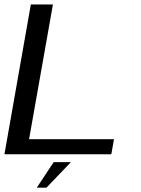

<svg xmlns="http://www.w3.org/2000/svg" viewBox="-21 -695 636 865"><path d="M-1 0 118 -675H217.5L110 -68H492.5L480.5 0ZM144.7 150.5 220.9 35.4H298.5L188.3 150.5Z"/></svg>

Font: Anybody ExtraExpanded Regular
Style: Italic
Weight: 400
Width: 8
Italic angle: -10°
Designer: Tyler Finck
Foundry: Etcetera Type Company
Version: Version 1.010; ttfautohint (v1.8.3) -l 8 -r 50 -G 200 -x 14 